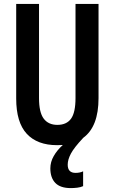

<svg xmlns="http://www.w3.org/2000/svg" viewBox="-20 -734 587 984"><path d="M327 110Q327 152 367 152Q390 152 406 144V220Q393 226 375.5 228Q358 230 343 230Q289 230 263.5 203.5Q238 177 238 129Q238 96 255.5 65.5Q273 35 302 9Q288 10 273 10Q171 10 117 -48.5Q63 -107 63 -229V-714H180V-231Q180 -158 204 -126Q228 -94 274 -94Q321 -94 344 -125.5Q367 -157 367 -232V-714H485V-231Q485 -85 407 -28Q360 22 343.5 53Q327 84 327 110Z"/></svg>

Font: Noto Sans Lao UI ExtCond SemBd
Style: Regular
Weight: 600
Width: 2
Designer: Monotype Design Team
Foundry: Monotype Imaging Inc.
Version: Version 2.000; ttfautohint (v1.8.4.7-5d5b)